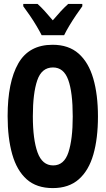

<svg xmlns="http://www.w3.org/2000/svg" viewBox="-20 -954 540 982"><path d="M250 8Q167 8 116.5 -37Q66 -82 42.5 -165Q19 -248 19 -360Q19 -534 73.5 -629.5Q128 -725 249 -725Q331 -725 382 -680Q433 -635 457 -552.5Q481 -470 481 -358Q481 -246 457.5 -164Q434 -82 383 -37Q332 8 250 8ZM252 -108Q308 -108 330 -175Q352 -242 352 -358Q352 -482 329 -545.5Q306 -609 251 -609Q193 -609 170.5 -543Q148 -477 148 -359Q148 -241 172 -174.5Q196 -108 252 -108ZM193 -774Q183 -794 167 -821Q151 -848 132.5 -875Q114 -902 99 -922V-934H172Q189 -919 209 -897Q229 -875 250 -850Q273 -877 290.5 -896Q308 -915 329 -934H401V-922Q387 -903 369 -876.5Q351 -850 334.5 -822.5Q318 -795 308 -774Z"/></svg>

Font: Noto Sans Mono ExtraCondensed
Style: Bold
Weight: 700
Width: 2
Designer: Monotype Design Team
Foundry: Monotype Imaging Inc.
Version: Version 2.014